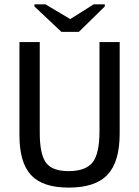

<svg xmlns="http://www.w3.org/2000/svg" viewBox="-20 -852 640 882"><path d="M529.8 -239.3Q529.8 -108.9 474.1 -49.6Q418.5 9.8 295.4 9.8Q176.3 9.8 122.8 -47.6Q69.3 -105 69.3 -230.5V-658.7H162.6V-243.2Q162.6 -143.6 191.2 -104.7Q219.7 -65.9 294.9 -65.9Q373.5 -65.9 405.3 -106Q437 -146 437 -249.5V-658.7H529.8ZM342.3 -705.6H262.2L138.2 -822.3V-832H189L302.2 -764.6H303.2L410.2 -832H461.4V-822.3Z"/></svg>

Font: Courier New
Style: Regular
Weight: 400
Designer: Steve Matteson
Foundry: Ascender Corporation
Version: Version 2.00.3